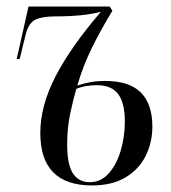

<svg xmlns="http://www.w3.org/2000/svg" viewBox="-20 -556 521 586"><path d="M261 10Q103 10 103 -150Q103 -233 149.5 -323Q196 -413 288 -520Q235 -506 150 -506Q110 -506 89 -496.5Q68 -487 59 -453L40 -376H31L67 -536H315L323 -523Q288 -466 260.5 -410Q233 -354 216 -295Q237 -302 257.5 -305.5Q278 -309 300 -309Q375 -309 410 -273.5Q445 -238 445 -170Q445 -121 424.5 -80Q404 -39 363 -14.5Q322 10 261 10ZM254 0Q288 0 312 -27Q336 -54 348.5 -96.5Q361 -139 361 -185Q361 -241 341 -268.5Q321 -296 275 -296Q241 -296 213 -285Q204 -255 194.5 -210.5Q185 -166 185 -115Q185 -54 202.5 -27Q220 0 254 0Z"/></svg>

Font: Noto Serif Display ExtraCondensed
Style: Italic
Weight: 400
Width: 2
Italic angle: -12°
Designer: Monotype Design Team
Foundry: Monotype Imaging Inc.
Version: Version 2.009